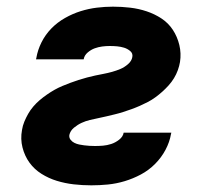

<svg xmlns="http://www.w3.org/2000/svg" viewBox="-20 -548 640 576"><path d="M254 8Q227 8 201 5Q175 2 150.5 -5.5Q126 -13 104.5 -26.5Q83 -40 68.5 -60Q54 -80 47.5 -105.5Q41 -131 46 -158Q48 -171 53 -183Q58 -195 64.5 -206.5Q71 -218 80 -228.5Q89 -239 99 -247.5Q109 -256 120.5 -264Q132 -272 143.5 -278.5Q155 -285 167 -290Q179 -295 191 -299.5Q203 -304 215.5 -308Q228 -312 241 -315.5Q254 -319 266 -321.5Q278 -324 291 -326.5Q304 -329 316.5 -332.5Q329 -336 341 -341Q353 -346 364 -355.5Q375 -365 377 -377Q379 -388 370.5 -395Q362 -402 352 -405Q342 -408 331.5 -409Q321 -410 309 -410Q298 -410 286.5 -408.5Q275 -407 264 -403Q253 -399 243 -390.5Q233 -382 231 -370H88L89 -374Q93 -398 104.5 -421Q116 -444 134 -462.5Q152 -481 175 -494Q198 -507 222 -514.5Q246 -522 270.5 -525Q295 -528 319 -528Q345 -528 370.5 -525Q396 -522 420 -514Q444 -506 464.5 -492.5Q485 -479 498.5 -458.5Q512 -438 518 -413Q524 -388 520 -362Q518 -350 513.5 -337.5Q509 -325 502 -313.5Q495 -302 486 -292Q477 -282 467 -273Q457 -264 446 -256Q435 -248 423.5 -242Q412 -236 399.5 -230.5Q387 -225 374.5 -220.5Q362 -216 349.5 -212Q337 -208 324.5 -205Q312 -202 299.5 -199Q287 -196 274.5 -193.5Q262 -191 249.5 -188Q237 -185 225 -179.5Q213 -174 202 -165Q191 -156 188 -143Q187 -135 191.5 -129Q196 -123 203 -119.5Q210 -116 217.5 -114.5Q225 -113 232.5 -112Q240 -111 248.5 -110.5Q257 -110 265 -110Q277 -110 289 -111Q301 -112 313.5 -116Q326 -120 337.5 -129Q349 -138 351 -150H494L493 -146Q489 -122 476.5 -98.5Q464 -75 445 -56Q426 -37 402.5 -24.5Q379 -12 354 -4.5Q329 3 304 5.5Q279 8 254 8Z"/></svg>

Font: Iosevka Heavy Extended Oblique
Style: Regular
Weight: 900
Width: 7
Italic angle: -9°
Monospace: yes
Designer: Belleve Invis
Foundry: Belleve Invis
Version: Version 32.5.0; ttfautohint (v1.8.4)